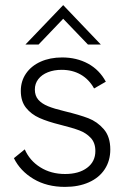

<svg xmlns="http://www.w3.org/2000/svg" viewBox="-20 -725 506 752"><path d="M34.5 -105.5 77 -140Q96 -96 137.8 -69.8Q179.5 -43.5 235 -43.5Q289 -43.5 321.2 -67.8Q353.5 -92 353.5 -133.5Q353.5 -166 335.2 -185.2Q317 -204.5 290.2 -214.5Q263.5 -224.5 215.5 -236.5Q167 -248.5 134.5 -263Q102 -277.5 81.8 -303Q61.5 -328.5 61.5 -369Q61.5 -407.5 82 -437.2Q102.5 -467 139.2 -483.5Q176 -500 223.5 -500Q280 -500 324.8 -475.8Q369.5 -451.5 394.5 -405L348.5 -378.5Q328.5 -414.5 296 -433Q263.5 -451.5 221.5 -451.5Q191.5 -451.5 167.5 -442Q143.5 -432.5 130 -415Q116.5 -397.5 116.5 -374.5Q116.5 -350 130 -334.5Q143.5 -319 168 -309Q192.5 -299 232.5 -289.5Q290.5 -275.5 325.8 -262Q361 -248.5 386.5 -219Q412 -189.5 412 -139.5Q412 -95.5 390.2 -62.2Q368.5 -29 328.2 -11Q288 7 234.5 7Q163.5 7 111.2 -24.2Q59 -55.5 34.5 -105.5ZM227.5 -705 375 -550.5H324.5L227.5 -651.5L131 -550.5H79.5Z"/></svg>

Font: HK Grotesk Light
Style: Regular
Weight: 300
Designer: Alfredo Marco Pradil
Foundry: Hanken Design Co.
Version: Version 3.001